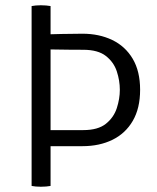

<svg xmlns="http://www.w3.org/2000/svg" viewBox="-20 -706 598 729"><path d="M137 -575Q174 -576 213.8 -577Q253.5 -578 293 -578Q356.5 -578 406 -554.2Q455.5 -530.5 483.8 -483Q512 -435.5 512 -365Q512 -295 484.2 -247.2Q456.5 -199.5 407 -175.2Q357.5 -151 293 -151H137V-211Q151 -211.5 172.5 -211.8Q194 -212 217.8 -212Q241.5 -212 262.5 -212Q283.5 -212 296 -212Q352 -212 382 -236Q412 -260 423.5 -295.5Q435 -331 435 -365Q435 -400 423.5 -435Q412 -470 382 -493.5Q352 -517 296 -517Q276.5 -517 248.2 -517.2Q220 -517.5 190.2 -518Q160.5 -518.5 137 -519ZM100 -683Q107 -684.5 116.2 -685.2Q125.5 -686 135 -686Q145.5 -686 155 -685.2Q164.5 -684.5 172 -683V0Q164.5 1.5 155 2.2Q145.5 3 135 3Q125.5 3 116.2 2.2Q107 1.5 100 0Z"/></svg>

Font: Signika Negative Light
Style: Regular
Weight: 300
Designer: Anna Giedry
Foundry: Anna Giedry
Version: Version 2.001